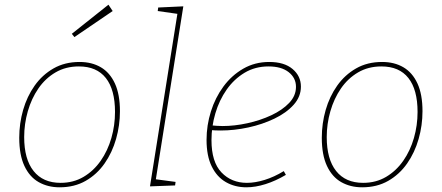

<svg xmlns="http://www.w3.org/2000/svg" viewBox="-20 -792 1881 818"><path d="M319 -528Q371 -528 409.5 -505.5Q448 -483 469.5 -436.5Q491 -390 491 -318Q491 -258 474.5 -200Q458 -142 425.5 -95.5Q393 -49 345 -21.5Q297 6 234 6Q184 6 145 -16Q106 -38 84 -85Q62 -132 62 -205Q62 -266 78.5 -323.5Q95 -381 127.5 -427Q160 -473 208 -500.5Q256 -528 319 -528ZM316 -509Q260 -509 216.5 -483.5Q173 -458 143.5 -415Q114 -372 98.5 -318Q83 -264 83 -208Q83 -114 123 -63.5Q163 -13 238 -13Q293 -13 336 -38.5Q379 -64 409 -107Q439 -150 454.5 -204Q470 -258 470 -315Q470 -410 431 -459.5Q392 -509 316 -509ZM297 -634 286 -648 442 -772 460 -745Z M619 2 737 -741 743 -732 652 -745 654 -760 761 -765 643 -22 638 -29 728 -17 726 -2Z M1030 6Q981 6 942.5 -16Q904 -38 882 -83Q860 -128 860 -196Q860 -258 878.5 -317Q897 -376 932 -423.5Q967 -471 1016.5 -499.5Q1066 -528 1127 -528Q1191 -528 1226.5 -498Q1262 -468 1262 -423Q1262 -380 1231 -345.5Q1200 -311 1149 -286.5Q1098 -262 1038 -249Q978 -236 920 -236Q907 -236 896.5 -236.5Q886 -237 875 -238L879 -258Q890 -257 902.5 -256Q915 -255 928 -255Q979 -255 1034 -267Q1089 -279 1136 -301Q1183 -323 1212 -353.5Q1241 -384 1241 -422Q1241 -460 1210 -484.5Q1179 -509 1124 -509Q1067 -509 1022 -482Q977 -455 945.5 -410Q914 -365 897.5 -309Q881 -253 881 -195Q881 -102 923.5 -57.5Q966 -13 1032 -13Q1067 -13 1107.5 -25.5Q1148 -38 1189 -63L1198 -47Q1154 -21 1111 -7.5Q1068 6 1030 6Z M1608 -528Q1660 -528 1698.5 -505.5Q1737 -483 1758.5 -436.5Q1780 -390 1780 -318Q1780 -258 1763.5 -200Q1747 -142 1714.5 -95.5Q1682 -49 1634 -21.5Q1586 6 1523 6Q1473 6 1434 -16Q1395 -38 1373 -85Q1351 -132 1351 -205Q1351 -266 1367.5 -323.5Q1384 -381 1416.5 -427Q1449 -473 1497 -500.5Q1545 -528 1608 -528ZM1605 -509Q1549 -509 1505.5 -483.5Q1462 -458 1432.5 -415Q1403 -372 1387.5 -318Q1372 -264 1372 -208Q1372 -114 1412 -63.5Q1452 -13 1527 -13Q1582 -13 1625 -38.5Q1668 -64 1698 -107Q1728 -150 1743.5 -204Q1759 -258 1759 -315Q1759 -410 1720 -459.5Q1681 -509 1605 -509Z"/></svg>

Font: Bitter Thin
Style: Italic
Weight: 100
Italic angle: -9°
Designer: Sol Matas, and Bitter project Authors
Foundry: Sol Matas
Version: Version 2.002